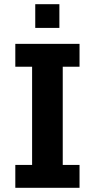

<svg xmlns="http://www.w3.org/2000/svg" viewBox="-20 -895 452 915"><path d="M53 0V-109H133V-577H53V-686H359V-577H279V-109H359V0ZM148 -762V-875H263V-762Z"/></svg>

Font: Chivo Medium SemiBold
Style: Regular
Weight: 600
Version: Version 2.002